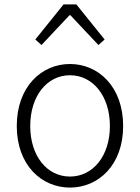

<svg xmlns="http://www.w3.org/2000/svg" viewBox="-20 -837 634 870"><path d="M297 13C426 13 538 -89 538 -266C538 -444 426 -547 297 -547C168 -547 56 -444 56 -266C56 -89 168 13 297 13ZM297 -37C193 -37 117 -130 117 -266C117 -402 193 -496 297 -496C401 -496 478 -402 478 -266C478 -130 401 -37 297 -37ZM140 -658 168 -633 295 -768H299L426 -633L454 -658L326 -817H268Z"/></svg>

Font: Genne Gothic Light
Style: Regular
Weight: 300
Designer: Ryoko NISHIZUKA (kana & ideographs); Paul D. Hunt (Latin, Greek & Cyrillic); Wenlong ZHANG (bopomofo); Sandoll Communica
Foundry: Adobe Systems Incorporated
Version: Version 1.004;PS 1.004;hotconv 16.6.51;makeotf.lib2.5.65220